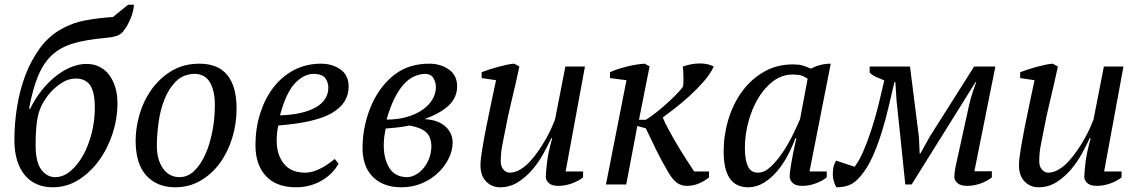

<svg xmlns="http://www.w3.org/2000/svg" viewBox="-20 -782 4829 814"><path d="M41 -189Q41 -259 52.5 -330Q64 -401 88 -464Q112 -527 149 -577.5Q186 -628 237 -657Q287 -686 343.5 -696Q400 -706 459 -710L523 -762H548Q546 -733 533 -702Q520 -671 503 -650Q492 -635 472 -629Q452 -623 425 -621Q345 -614 291 -598Q237 -582 201 -549Q165 -516 142 -461Q119 -406 103 -321H108Q130 -366 158.5 -401Q187 -436 218.5 -460.5Q250 -485 282.5 -498Q315 -511 347 -511Q378 -511 402.5 -498.5Q427 -486 443.5 -463.5Q460 -441 469 -411Q478 -381 478 -345Q478 -280 457.5 -216.5Q437 -153 400 -102Q363 -51 313 -19.5Q263 12 203 12Q167 12 137.5 -0.5Q108 -13 86.5 -38Q65 -63 53 -100.5Q41 -138 41 -189ZM155 -332Q141 -302 136 -262Q131 -222 131 -167Q131 -95 155 -63Q179 -31 214 -31Q248 -31 278.5 -56.5Q309 -82 332 -123Q355 -164 368.5 -217Q382 -270 382 -325Q382 -391 362.5 -420Q343 -449 301 -449Q274 -449 250 -435.5Q226 -422 206.5 -403Q187 -384 174 -364.5Q161 -345 155 -332Z M555 -186Q555 -239 571.5 -296.5Q588 -354 622 -402Q656 -450 707 -481Q758 -512 826 -512Q904 -512 943.5 -464Q983 -416 983 -322Q983 -256 964 -195.5Q945 -135 911 -89Q877 -43 829 -15.5Q781 12 723 12Q646 12 600.5 -37.5Q555 -87 555 -186ZM806 -469Q757 -468 726 -437Q695 -406 677 -360Q659 -314 652 -261Q645 -208 645 -164Q645 -105 671 -68Q697 -31 741 -31Q776 -31 803.5 -57.5Q831 -84 850.5 -127.5Q870 -171 880.5 -226Q891 -281 891 -337Q891 -396 870.5 -432Q850 -468 806 -469Z M1415 -89Q1406 -70 1389 -52Q1372 -34 1349 -19.5Q1326 -5 1297 3.5Q1268 12 1235 12Q1152 12 1107.5 -35.5Q1063 -83 1063 -167Q1063 -238 1083 -301Q1103 -364 1139 -411Q1175 -458 1226.5 -485Q1278 -512 1341 -512Q1389 -512 1423.5 -487.5Q1458 -463 1458 -415Q1458 -344 1387.5 -303Q1317 -262 1160 -250Q1156 -233 1154.5 -217Q1153 -201 1153 -186Q1153 -126 1183.5 -88Q1214 -50 1273 -50Q1292 -50 1310.5 -56Q1329 -62 1345.5 -71Q1362 -80 1375.5 -90Q1389 -100 1399 -108ZM1310 -469Q1267 -468 1230 -428.5Q1193 -389 1167 -293Q1264 -296 1318 -326.5Q1372 -357 1372 -411Q1372 -432 1359.5 -450Q1347 -468 1310 -469Z M1918 -416Q1918 -368 1882 -334.5Q1846 -301 1780 -277Q1814 -275 1836.5 -265.5Q1859 -256 1873 -241.5Q1887 -227 1893 -210.5Q1899 -194 1899 -178Q1899 -145 1883 -111.5Q1867 -78 1838.5 -50.5Q1810 -23 1770 -5.5Q1730 12 1682 12Q1639 12 1608 -1Q1577 -14 1556.5 -36.5Q1536 -59 1526.5 -89Q1517 -119 1517 -154Q1517 -206 1528 -254Q1539 -302 1557.5 -342.5Q1576 -383 1601.5 -415Q1627 -447 1656 -468Q1715 -512 1800 -512Q1848 -512 1883 -487.5Q1918 -463 1918 -416ZM1809 -161Q1808 -202 1786.5 -221.5Q1765 -241 1716 -250Q1694 -245 1668 -242Q1642 -239 1615 -237Q1612 -223 1609.5 -204.5Q1607 -186 1607 -165Q1607 -108 1631 -69.5Q1655 -31 1707 -31Q1722 -31 1740 -40Q1758 -49 1773 -66Q1788 -83 1798 -107Q1808 -131 1809 -161ZM1782 -469Q1759 -468 1736 -458Q1713 -448 1692 -425Q1671 -402 1652.5 -365Q1634 -328 1619 -275Q1666 -275 1704.5 -286Q1743 -297 1770.5 -316Q1798 -335 1813 -360Q1828 -385 1828 -412Q1828 -432 1818 -450Q1808 -468 1782 -469Z M2452 -55V-30Q2432 -14 2403.5 -4Q2375 6 2348 6Q2319 6 2306.5 -6Q2294 -18 2294 -32Q2294 -50 2299 -92.5Q2304 -135 2321 -196H2317Q2304 -168 2284.5 -132Q2265 -96 2238 -64Q2211 -32 2176.5 -10Q2142 12 2100 12Q2065 12 2041 -12.5Q2017 -37 2017 -82Q2017 -104 2024 -147Q2031 -190 2041 -241Q2051 -292 2062.5 -345.5Q2074 -399 2083 -442L2022 -451V-476Q2038 -482 2056.5 -488Q2075 -494 2093.5 -499Q2112 -504 2129 -507.5Q2146 -511 2160 -512L2182 -500Q2166 -425 2149.5 -357.5Q2133 -290 2119 -215Q2114 -191 2108.5 -161.5Q2103 -132 2103 -97Q2103 -76 2114.5 -63Q2126 -50 2141 -50Q2163 -50 2185 -63Q2207 -76 2226.5 -97Q2246 -118 2263.5 -143.5Q2281 -169 2295 -194Q2309 -219 2318.5 -240.5Q2328 -262 2333 -275L2377 -500H2460L2378 -55Z M2816 -47Q2784 -101 2761 -148.5Q2738 -196 2718 -238L2682 -248L2635 0H2549L2636 -442L2566 -451V-476Q2595 -489 2636.5 -499.5Q2678 -510 2713 -512L2734 -501L2689 -274H2718Q2739 -287 2763 -306Q2787 -325 2809 -345Q2831 -365 2849 -383.5Q2867 -402 2876 -415Q2877 -422 2877.5 -434Q2878 -446 2877.5 -458.5Q2877 -471 2876.5 -482.5Q2876 -494 2875 -500Q2912 -513 2947 -513Q2982 -513 3006 -500Q2992 -469 2963.5 -436.5Q2935 -404 2902.5 -374.5Q2870 -345 2839 -321Q2808 -297 2790 -284Q2797 -265 2813.5 -234.5Q2830 -204 2849.5 -171Q2869 -138 2889 -107Q2909 -76 2923 -55H2986V-30Q2966 -14 2942.5 -4Q2919 6 2893 6Q2869 6 2851.5 -6Q2834 -18 2816 -47Z M3194 -50Q3221 -50 3248 -75.5Q3275 -101 3299 -137Q3323 -173 3342 -212Q3361 -251 3372 -277L3404 -448Q3390 -458 3377 -462Q3364 -466 3341 -466Q3295 -466 3257.5 -437.5Q3220 -409 3193.5 -364Q3167 -319 3152.5 -264Q3138 -209 3138 -156Q3138 -105 3150.5 -77.5Q3163 -50 3194 -50ZM3352 -196Q3339 -160 3319.5 -123Q3300 -86 3274.5 -56Q3249 -26 3218 -7Q3187 12 3152 12Q3048 12 3048 -139Q3048 -209 3068 -275.5Q3088 -342 3126 -394Q3164 -446 3218.5 -477.5Q3273 -509 3342 -509Q3367 -509 3382 -504.5Q3397 -500 3418 -491Q3458 -512 3502 -512L3412 -55H3485V-30Q3465 -14 3437 -4Q3409 6 3382 6Q3353 6 3340.5 -6.5Q3328 -19 3328 -33Q3328 -51 3335 -92Q3342 -133 3356 -196Z M3772 -434Q3761 -389 3748.5 -334Q3736 -279 3719 -224Q3702 -169 3680 -119.5Q3658 -70 3629 -36Q3605 -7 3581 2.5Q3557 12 3526 12Q3519 1 3514.5 -15.5Q3510 -32 3511 -51Q3511 -79 3525 -101L3603 -75Q3622 -99 3640 -140.5Q3658 -182 3674.5 -232.5Q3691 -283 3704.5 -337.5Q3718 -392 3729 -441Q3709 -449 3692 -457Q3675 -465 3667 -475V-500H3838L3876 -200L3879 -131H3882L3922 -203L4110 -500H4200L4111 -56H4185V-30Q4165 -14 4137 -4Q4109 6 4081 6Q4052 6 4039 -6Q4026 -18 4026 -32Q4026 -51 4031 -74Q4036 -97 4041 -120L4090 -343Q4092 -352 4095.5 -364Q4099 -376 4103 -389Q4107 -402 4111.5 -414Q4116 -426 4119 -434H4116L3845 0H3818L3798 -195L3781 -355L3776 -434Z M4735 -55V-30Q4715 -14 4686.5 -4Q4658 6 4631 6Q4602 6 4589.5 -6Q4577 -18 4577 -32Q4577 -50 4582 -92.5Q4587 -135 4604 -196H4600Q4587 -168 4567.5 -132Q4548 -96 4521 -64Q4494 -32 4459.5 -10Q4425 12 4383 12Q4348 12 4324 -12.5Q4300 -37 4300 -82Q4300 -104 4307 -147Q4314 -190 4324 -241Q4334 -292 4345.5 -345.5Q4357 -399 4366 -442L4305 -451V-476Q4321 -482 4339.5 -488Q4358 -494 4376.5 -499Q4395 -504 4412 -507.5Q4429 -511 4443 -512L4465 -500Q4449 -425 4432.5 -357.5Q4416 -290 4402 -215Q4397 -191 4391.5 -161.5Q4386 -132 4386 -97Q4386 -76 4397.5 -63Q4409 -50 4424 -50Q4446 -50 4468 -63Q4490 -76 4509.5 -97Q4529 -118 4546.5 -143.5Q4564 -169 4578 -194Q4592 -219 4601.5 -240.5Q4611 -262 4616 -275L4660 -500H4743L4661 -55Z"/></svg>

Font: PTSerifItalic
Style: Italic
Weight: 400
Italic angle: -12°
Designer: A.Korolkova, O.Umpeleva, V.Yefimov
Foundry: ParaType Ltd
Version: Version 1.000W OFL